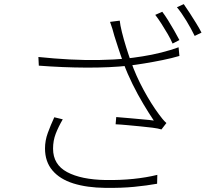

<svg xmlns="http://www.w3.org/2000/svg" viewBox="-20 -873 1040 930"><path d="M766 -816Q779 -799 794 -775Q809 -751 823.5 -725.5Q838 -700 849 -679L816 -662Q807 -683 792.5 -708Q778 -733 762 -758Q746 -783 732 -801ZM870 -853Q883 -835 899 -810Q915 -785 930.5 -760Q946 -735 956 -715L923 -699Q906 -734 883 -772Q860 -810 837 -838ZM534 -699Q530 -715 524.5 -733Q519 -751 513 -767L560 -773Q562 -752 570.5 -717.5Q579 -683 591 -644.5Q603 -606 615 -573Q638 -507 675 -438.5Q712 -370 750 -319Q758 -308 767 -297Q776 -286 786 -277L762 -246Q746 -251 718.5 -254.5Q691 -258 659 -261Q627 -264 595.5 -267Q564 -270 540 -271L543 -306Q574 -304 608.5 -300.5Q643 -297 674.5 -294.5Q706 -292 725 -289Q702 -323 674.5 -369Q647 -415 622 -465.5Q597 -516 579 -565Q563 -609 552 -643Q541 -677 534 -699ZM166 -597Q242 -589 318 -585Q394 -581 464.5 -582.5Q535 -584 589 -589Q625 -593 670 -600Q715 -607 761 -618.5Q807 -630 845 -644L849 -602Q812 -591 767.5 -582Q723 -573 680.5 -566Q638 -559 604 -555Q512 -545 398 -545.5Q284 -546 168 -555ZM284 -295Q263 -259 250 -225.5Q237 -192 237 -153Q237 -76 305 -39.5Q373 -3 492 -1Q564 0 626.5 -6.5Q689 -13 742 -26L741 17Q691 26 629.5 32Q568 38 490 37Q401 36 335.5 15.5Q270 -5 234 -47.5Q198 -90 198 -154Q198 -192 211.5 -229Q225 -266 243 -305Z"/></svg>

Font: Noto Sans JP Thin ExtraLight
Style: Regular
Weight: 250
Version: Version 2.004-H2;hotconv 1.0.118;makeotfexe 2.5.65603